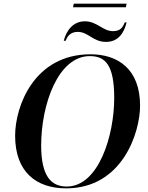

<svg xmlns="http://www.w3.org/2000/svg" viewBox="-20 -1023 813 1054"><path d="M381 -983H671L675 -1003H385ZM330 -799H340C349 -821 364 -848 407 -848C465 -848 490 -793 562 -793C629 -793 661 -842 675 -900H665C653 -871 640 -852 600 -852C544 -852 513 -906 446 -906C381 -906 344 -855 330 -799ZM343 11C652 11 749 -296 749 -443C749 -645 626 -725 477 -725C166 -725 63 -438 63 -278C63 -79 179 11 343 11ZM346 1C263 1 206 -53 206 -224C206 -450 299 -715 473 -715C558 -715 607 -667 607 -485C607 -280 522 1 346 1Z"/></svg>

Font: Noto Serif Display SemiBold
Style: Italic
Weight: 600
Italic angle: -12°
Designer: Monotype Design Team
Foundry: Monotype Imaging Inc.
Version: Version 2.009